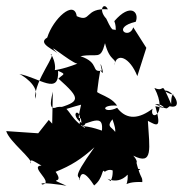

<svg xmlns="http://www.w3.org/2000/svg" viewBox="-44 -561 592 618"><path d="M113 -175 79 -132 -24 -139C-14 -105 64 -47 55 -35C45 -65 98 -14 101 -28C35 -34 135 27 92 33C74 23 157 34 170 37C98 5 168 38 135 -8C185 -28 218 -49 260 -87C178 27 216 0 211 17C214 32 208 -43 259 36C290 12 283 -22 293 -8C330 -34 332 33 408 -16C280 -43 335 -23 312 22C280 -3 327 44 367 1C369 53 341 22 414 25C415 5 408 17 393 -46C391 -30 406 -37 385 -60C450 -27 437 -83 432 -172C459 -158 478 -143 456 -219C531 -205 480 -213 455 -226C488 -228 482 -200 502 -219C551 -207 512 -276 484 -269C537 -237 506 -287 507 -226C469 -312 492 -260 453 -278C499 -190 435 -169 447 -211C406 -180 365 -172 333 -214C290 -193 274 -225 333 -221C304 -263 246 -253 255 -298C229 -279 276 -238 242 -240C273 -216 262 -244 279 -336C301 -297 269 -395 284 -334C247 -326 279 -359 215 -380C270 -391 279 -365 294 -422C310 -359 334 -376 324 -351C331 -394 374 -377 398 -316L427 -407L385 -473C372 -432 313 -472 393 -491C405 -522 376 -553 324 -493C343 -443 293 -424 338 -454C315 -483 326 -441 298 -501C270 -531 292 -556 303 -531C227 -536 251 -487 203 -509C195 -563 127 -501 108 -440C73 -420 137 -399 146 -385C87 -442 184 -359 205 -356C101 -316 110 -350 112 -322C152 -316 125 -392 117 -386C145 -393 66 -304 69 -243C88 -286 20 -323 18 -323C84 -310 147 -253 143 -333C170 -321 161 -324 144 -308C218 -242 215 -234 136 -211C135 -195 166 -211 217 -224C200 -149 217 -204 218 -165C172 -202 226 -220 211 -156C278 -181 301 -193 273 -88C340 -140 291 -143 333 -71C351 -165 285 -137 318 -177C348 -92 301 -148 224 -155C212 -195 222 -128 234 -173C198 -158 234 -154 229 -149C168 -190 184 -224 139 -216C108 -202 123 -250 126 -266L124 -163Z"/></svg>

Font: Hussar Lance
Style: Regular
Weight: 700
Foundry: Cannot Into Space Fonts, PlusOne Fonts
Version: Version 2.27